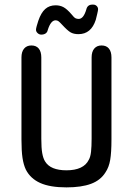

<svg xmlns="http://www.w3.org/2000/svg" viewBox="-20 -802 576 832"><path d="M463 -198V-553Q463 -578 452 -591.5Q441 -605 420 -605Q400 -605 388.5 -591.5Q377 -578 377 -553V-201Q377 -167 374.5 -144.5Q372 -122 365 -110Q354 -87 329.5 -75.5Q305 -64 268 -64Q234 -64 210.5 -73.5Q187 -83 175 -103Q167 -116 163 -138.5Q159 -161 159 -201V-553Q159 -578 148 -591.5Q137 -605 116 -605Q96 -605 84.5 -591.5Q73 -578 73 -553V-198Q73 -148 77.5 -118Q82 -88 92 -67Q112 -28 154.5 -9Q197 10 268 10Q333 10 374.5 -5.5Q416 -21 437 -55Q452 -77 457.5 -109Q463 -141 463 -198ZM405 -762Q405 -770 399 -776Q393 -782 384 -782H380Q359 -782 354 -761Q342 -720 321 -720Q313 -720 307 -723Q301 -726 289 -741Q270 -763 255 -771Q240 -779 221 -779Q194 -779 176 -763Q158 -747 146 -712Q142 -700 139 -689Q136 -678 136 -673Q136 -665 143 -658.5Q150 -652 159 -652Q170 -652 177.5 -657Q185 -662 187 -672Q200 -714 221 -714Q228 -714 233.5 -710Q239 -706 249 -695Q272 -670 285.5 -662Q299 -654 320 -654Q375 -654 395 -716Q398 -728 401.5 -742.5Q405 -757 405 -762Z"/></svg>

Font: Beiruti Medium
Style: Regular
Weight: 500
Designer: Arlette Boutros
Foundry: Boutros
Version: Version 1.41